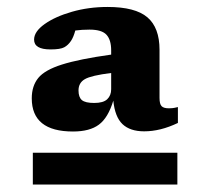

<svg xmlns="http://www.w3.org/2000/svg" viewBox="-20 -740 579 538"><path d="M384 -372Q344.5 -372 323.2 -392.2Q302 -412.5 297.5 -458Q283 -410 257.2 -390.8Q231.5 -371.5 184.5 -371.5Q69 -371.5 69 -464.5Q69 -499 87.2 -521.5Q105.5 -544 153.8 -559.2Q202 -574.5 291.5 -587V-599Q291.5 -628.5 278.2 -642.8Q265 -657 231 -657Q209 -657 191 -654.5Q186 -636 179 -625.5Q171 -613.5 160 -607.5Q149 -601.5 121.5 -601.5Q75.5 -601.5 75.5 -629Q75.5 -651.5 105 -672.5Q134.5 -693.5 181.5 -707Q228.5 -720.5 281.5 -720.5Q359 -720.5 393 -691.5Q427 -662.5 427 -600.5V-465.5Q427 -448.5 432.8 -442.5Q438.5 -436.5 453.5 -436.5Q458 -436.5 463.2 -437Q468.5 -437.5 478.5 -440V-395.5Q429.5 -372 384 -372ZM200 -486.5Q200 -467.5 209.5 -459.5Q219 -451.5 244 -451.5Q269.5 -451.5 280.5 -462Q291.5 -472.5 291.5 -490V-535.5Q235.5 -528.5 217.8 -518.2Q200 -508 200 -486.5ZM72 -223V-312H477V-223Z"/></svg>

Font: Newsreader 6pt
Style: Bold
Weight: 700
Designer: Hugues Gentile
Foundry: Production Type
Version: Version 1.003; ttfautohint (v1.8.3)